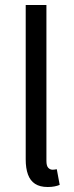

<svg xmlns="http://www.w3.org/2000/svg" viewBox="-20 -732 295 761"><path d="M169.1 9.2Q138.2 9.2 118.9 -3.4Q99.6 -16 90.8 -40.5Q81.9 -64.9 81.9 -100.2V-712.2H164V-94.2Q164 -74.5 171.3 -66.9Q178.5 -59.3 188.5 -59.3Q192.1 -59.3 195.6 -59.8Q199.1 -60.3 205.1 -61.3L216.6 0.8Q208.2 4.4 196.3 6.8Q184.5 9.2 169.1 9.2Z"/></svg>

Font: SourceSans3VF
Style: Regular
Weight: 200
Designer: Paul D. Hunt
Foundry: Adobe
Version: Version 3.052;hotconv 1.1.0;makeotfexe 2.6.0